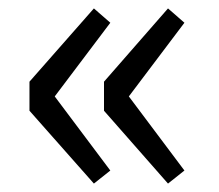

<svg xmlns="http://www.w3.org/2000/svg" viewBox="-20 -510 519 456"><path d="M203 -74 50 -247V-316L203 -490L242 -456L110 -281L242 -105ZM379 -74 227 -247V-316L379 -490L418 -456L286 -281L418 -105Z"/></svg>

Font: Noto Sans JP Thin
Style: Regular
Weight: 400
Version: Version 2.004-H2;hotconv 1.0.118;makeotfexe 2.5.65603